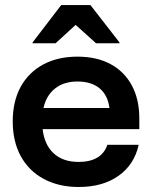

<svg xmlns="http://www.w3.org/2000/svg" viewBox="-20 -736 607 766"><path d="M294.2 10Q214.2 10 154.6 -22.1Q95 -54.2 62.9 -112.9Q30.8 -171.7 30.8 -251.7Q30.8 -331.7 62.5 -389.6Q94.2 -447.5 152.5 -478.8Q210.8 -510 289.2 -510Q365.8 -510 420.8 -480.4Q475.8 -450.8 505.8 -395.4Q535.8 -340 535.8 -264.2V-220.8H150Q157.5 -157.5 194.6 -123.8Q231.7 -90 293.3 -90Q339.2 -90 367.9 -107.1Q396.7 -124.2 408.3 -158.3H533.3Q515.8 -79.2 452.9 -34.6Q390 10 294.2 10ZM153.3 -305H416.7Q410 -356.7 377.1 -383.8Q344.2 -410.8 289.2 -410.8Q235 -410.8 200 -383.3Q165 -355.8 153.3 -305ZM110 -563.3V-566.7L224.2 -715.8H340.8L456.7 -566.7V-563.3H363.3L281.7 -636.7L201.7 -563.3Z"/></svg>

Font: Funnel Display SemiBold
Style: Regular
Weight: 600
Designer: NORD ID, Kristian Moeller
Foundry: Dicotype
Version: Version 1.000